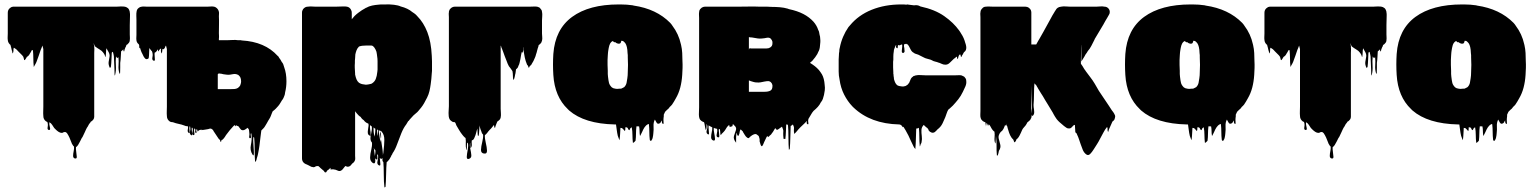

<svg xmlns="http://www.w3.org/2000/svg" viewBox="-20 -550 6916 864"><path d="M564 -395Q564 -389 564.5 -382.5Q565 -376 564 -370Q564 -365 563 -363Q562 -362 562 -361Q562 -360 561 -359Q563 -361 559.5 -357Q556 -353 557 -354Q556 -353 555 -352Q554 -351 553 -350Q553 -350 552.5 -349.5Q552 -349 551 -349Q551 -349 550.5 -348.5Q550 -348 549 -348Q548 -346 547.5 -343Q547 -340 545 -338Q543 -332 541 -328Q540 -326 539.5 -321.5Q539 -317 537 -319Q535 -321 535 -328Q534 -327 533 -326Q532 -325 531 -324Q529 -322 529 -322Q528 -321 527 -320.5Q526 -320 525 -319Q524 -306 523.5 -293Q523 -280 521 -267Q521 -260 521 -246Q521 -232 520.5 -223Q520 -214 517 -221Q512 -238 513.5 -256.5Q515 -275 513 -292Q513 -294 512 -292Q511 -290 510 -290Q509 -289 508 -289.5Q507 -290 506 -290Q505 -291 503.5 -294Q502 -297 502 -295Q500 -275 501.5 -254Q503 -233 498 -213Q496 -206 495.5 -215.5Q495 -225 495 -239.5Q495 -254 494 -262Q493 -278 493 -284Q493 -290 492.5 -296Q492 -302 488 -317Q488 -317 487.5 -316.5Q487 -316 486 -316L483 -313Q482 -297 481.5 -281Q481 -265 479 -249Q479 -248 477 -246Q475 -244 474 -245Q467 -260 469 -272Q471 -284 473 -295.5Q475 -307 465 -322L459 -333Q457 -323 457 -313.5Q457 -304 455 -294Q454 -292 453 -296.5Q452 -301 451 -303Q450 -306 447.5 -309Q445 -312 443 -315Q439 -321 428 -327.5Q417 -334 408 -341Q400 -357 400 -357Q400 -357 402.5 -349.5Q405 -342 404 -337Q405 -331 404.5 -325Q404 -319 404 -312V-31Q404 -28 404 -24.5Q404 -21 403 -18L400 -12L397 -9Q396 -8 395.5 -7Q395 -6 393 -5Q393 -5 392.5 -4.5Q392 -4 391 -4Q391 -4 390.5 -3.5Q390 -3 389 -3Q388 0 382 7L381 8Q380 9 377.5 14.5Q375 20 371 25Q369 29 366.5 34Q364 39 362 44L353 63Q352 65 351 67Q350 69 348 71Q341 86 331 103Q325 111 322 112Q321 120 323 133Q325 146 325.5 155.5Q326 165 317 163Q309 161 309 151.5Q309 142 311.5 130.5Q314 119 313 110Q312 109 312 108Q311 108 310.5 107.5Q310 107 310 107L305 99Q305 99 305 98.5Q305 98 304 98Q304 97 303.5 96.5Q303 96 303 95Q301 91 301 90Q297 79 292.5 69Q288 59 282 50Q281 49 280 48Q279 47 278 46Q275 44 272 44Q269 44 266 45Q263 48 258 48Q251 48 244 43.5Q237 39 232 34L224 26Q219 19 214.5 11.5Q210 4 202 0Q201 9 204.5 22.5Q208 36 200 35Q192 34 194.5 21.5Q197 9 193 -1L187 -4Q175 -13 175 -28Q174 -39 174.5 -50Q175 -61 175 -70V-329L171 -345Q171 -344 167 -334.5Q163 -325 163 -325Q159 -312 154 -298.5Q149 -285 144 -271Q140 -262 136 -256Q135 -254 133.5 -251Q132 -248 132 -249Q130 -268 130 -287Q130 -306 128 -325Q128 -324 123 -324Q121 -320 119 -316Q117 -312 114 -308Q110 -299 101 -294Q101 -293 96.5 -286.5Q92 -280 92 -280Q88 -278 88 -284Q85 -291 85.5 -291.5Q86 -292 86 -293Q86 -294 80 -301L62 -319Q59 -322 56 -325.5Q53 -329 46 -333Q44 -335 42 -335Q40 -330 40.5 -322.5Q41 -315 37 -310Q36 -308 35.5 -314Q35 -320 33 -324L30 -337Q29 -339 28.5 -342Q28 -345 27 -348Q19 -354 16 -364Q15 -366 15 -370Q14 -378 14.5 -385Q15 -392 15 -399V-493Q15 -508 28 -516Q28 -516 28.5 -516.5Q29 -517 30 -517Q32 -519 34.5 -519Q37 -519 39 -520H505Q510 -520 515 -520.5Q520 -521 525 -521Q531 -521 537 -520.5Q543 -520 548 -518Q552 -516 553 -515Q559 -512 562 -503Q564 -499 564 -495Q565 -491 565 -487Q565 -483 565 -479Q564 -458 564 -437Q564 -416 564 -395Z M1256 -110Q1253 -103 1249 -99L1243 -89Q1238 -80 1232 -73Q1226 -66 1221 -61Q1218 -58 1214.5 -55Q1211 -52 1207 -49Q1205 -45 1203 -39.5Q1201 -34 1199 -29Q1198 -25 1196 -22Q1194 -19 1192 -15Q1189 -11 1186.5 -6Q1184 -1 1181 4Q1177 10 1173.5 16.5Q1170 23 1165 28L1159 34Q1156 37 1156 37Q1155 44 1154 52Q1153 60 1152 68Q1150 87 1147.5 105.5Q1145 124 1141 143Q1140 147 1139 151.5Q1138 156 1136 161Q1135 164 1134.5 167.5Q1134 171 1132 174Q1131 175 1129.5 177.5Q1128 180 1128 179Q1126 156 1126 124.5Q1126 93 1124 71Q1124 69 1122 67.5Q1120 66 1120 68Q1119 77 1120 93Q1121 109 1122 124Q1123 139 1122 146Q1121 153 1116 145Q1104 126 1109 102.5Q1114 79 1112 57Q1112 55 1111 51.5Q1110 48 1109 50Q1107 55 1109 63.5Q1111 72 1105 72Q1100 71 1101.5 63Q1103 55 1102 49Q1101 44 1101 39.5Q1101 35 1099 31Q1098 29 1096 27.5Q1094 26 1092 25Q1091 26 1091 27Q1091 28 1089 29Q1086 31 1082 33.5Q1078 36 1073 36Q1066 36 1062.5 31Q1059 26 1057 24Q1056 22 1055 20.5Q1054 19 1052 18Q1051 17 1049.5 17Q1048 17 1046 16Q1043 13 1042 14Q1040 18 1039 19Q1039 16 1036 13Q1035 14 1034.5 14Q1034 14 1033 15Q1031 17 1028 20Q1025 23 1023 26Q1023 26 1021 28Q1017 32 1014 36Q1011 40 1007 45L997 58Q996 60 992 66Q988 72 983 77Q982 78 980.5 79Q979 80 977 80Q976 82 975.5 85.5Q975 89 973 88Q971 88 971 84.5Q971 81 969 79Q965 77 961 70L941 40Q940 38 939 36Q938 34 936 33Q932 29 929 29Q927 28 923.5 29Q920 30 917 31Q911 32 905 33Q899 34 892 35Q882 36 885 35.5Q888 35 891 34.5Q894 34 883 34Q879 34 873 38Q872 39 871.5 40.5Q871 42 869 41Q868 39 867.5 34.5Q867 30 865 32Q862 35 864 42Q866 49 861 48Q857 46 858.5 40Q860 34 858 30Q857 29 855.5 28.5Q854 28 854 29Q852 36 854.5 47.5Q857 59 850 58Q843 55 846 44.5Q849 34 847 27Q847 26 845.5 25Q844 24 843 25Q842 30 843.5 39.5Q845 49 845 55Q845 61 840 58Q832 53 835 42Q838 31 836 22Q836 20 834.5 19Q833 18 833 19Q831 26 833 39Q835 52 829 48Q823 43 825 34Q827 25 826 18Q825 19 824 18.5Q823 18 822 18Q816 18 810 15Q797 10 784 7.5Q771 5 758 0L749 -1L743 -4Q731 -13 731 -28Q730 -39 730.5 -50Q731 -61 731 -70V-329L727 -345Q724 -342 723 -338Q722 -334 719 -331Q717 -329 715 -328Q714 -328 713 -329Q712 -330 711 -329Q710 -325 709.5 -316Q709 -307 707 -311Q704 -316 704 -321.5Q704 -327 705 -332Q701 -330 700 -328Q697 -327 696 -324Q695 -323 694 -320.5Q693 -318 692 -319Q690 -325 690 -328L685 -320Q681 -314 676 -313Q675 -307 676 -297.5Q677 -288 677 -281.5Q677 -275 671 -277Q663 -280 666 -293Q669 -306 664 -319L661 -322Q657 -328 654 -331Q654 -332 652 -334Q651 -323 651 -311Q651 -299 649 -288Q648 -287 647 -286.5Q646 -286 645 -285Q637 -282 633 -287Q629 -291 626 -296.5Q623 -302 621 -307Q617 -314 614.5 -321Q612 -328 610 -335Q609 -332 608 -333Q606 -336 606.5 -341Q607 -346 605 -350L599 -356Q597 -358 597 -360Q595 -362 595 -364Q595 -365 594.5 -366Q594 -367 594 -368V-369Q593 -375 593.5 -381Q594 -387 594 -393V-461Q594 -466 593.5 -478.5Q593 -491 595 -500Q596 -502 596 -503.5Q596 -505 597 -506Q599 -510 601.5 -512Q604 -514 605 -515Q607 -517 609 -517Q611 -519 613.5 -519Q616 -519 618 -520Q623 -521 629.5 -520.5Q636 -520 641 -520H914Q919 -520 924 -520.5Q929 -521 934 -521Q939 -521 947 -519Q948 -519 948 -518.5Q948 -518 949 -518Q962 -511 965 -497Q966 -493 965.5 -487.5Q965 -482 965 -477Q966 -458 965.5 -439Q965 -420 965 -401Q965 -395 965.5 -389Q966 -383 965 -377V-369H1001Q1013 -369 1026 -370Q1039 -371 1052 -369H1064Q1066 -369 1068 -368Q1172 -362 1229 -299Q1231 -298 1233 -295.5Q1235 -293 1236 -290Q1239 -286 1242.5 -281Q1246 -276 1248 -271Q1252 -267 1254.5 -261Q1257 -255 1259 -247Q1269 -220 1269 -184Q1269 -158 1263 -134Q1262 -124 1260 -120Q1258 -116 1256 -110ZM968 -219Q967 -219 966.5 -219.5Q966 -220 965 -220L960 -216V-149H1020Q1028 -149 1035.5 -149.5Q1043 -150 1050 -154Q1055 -158 1056 -159Q1062 -165 1063 -172Q1065 -178 1065 -184Q1065 -195 1061 -203Q1058 -208 1052 -213L1044 -216Q1037 -218 1029.5 -216.5Q1022 -215 1015 -214Q1007 -213 1000 -214Q993 -215 985 -216Q981 -217 977 -218Q973 -219 968 -219Z M1924 -244Q1924 -237 1924 -231Q1924 -225 1923 -220Q1922 -207 1921 -194.5Q1920 -182 1918 -170Q1916 -155 1912.5 -140Q1909 -125 1902 -111L1894 -96Q1884 -75 1867 -56Q1866 -54 1862 -50Q1858 -45 1852 -40.5Q1846 -36 1841 -31Q1835 -24 1829.5 -18.5Q1824 -13 1819 -6Q1819 -6 1818.5 -5.5Q1818 -5 1817 -5L1808 10Q1796 25 1786 49.5Q1776 74 1767 99Q1758 124 1747 139Q1746 140 1745.5 142.5Q1745 145 1743 147Q1743 147 1743 147.5Q1743 148 1742 148Q1742 149 1740 153Q1737 158 1734.5 163Q1732 168 1727 173Q1726 176 1723 177L1720 180Q1718 202 1717.5 234.5Q1717 267 1715 290Q1715 291 1712.5 292.5Q1710 294 1710 293Q1707 270 1707 235.5Q1707 201 1705 179Q1702 177 1702 175Q1701 174 1701 170.5Q1701 167 1701 166Q1701 163 1702 161Q1701 163 1696 165Q1695 165 1694.5 164.5Q1694 164 1693 164Q1691 163 1689 161Q1690 174 1691.5 186Q1693 198 1685 194Q1675 189 1679 174Q1683 159 1681 147Q1680 147 1678.5 146Q1677 145 1678 145Q1678 144 1677.5 143.5Q1677 143 1677 143Q1678 153 1678.5 161.5Q1679 170 1673 167Q1670 165 1668 162Q1670 175 1667.5 181.5Q1665 188 1657 183Q1645 174 1645.5 158.5Q1646 143 1650.5 125Q1655 107 1654 92Q1652 90 1650 86Q1649 85 1649 84Q1647 78 1647 72Q1647 61 1650 52Q1652 43 1653 34.5Q1654 26 1653 19Q1651 17 1649 16Q1648 16 1647 14Q1646 12 1647 14H1645V25Q1645 27 1645.5 30Q1646 33 1646 36Q1647 40 1647.5 44.5Q1648 49 1648 57Q1647 63 1644.5 61Q1642 59 1639 57Q1638 57 1638 56.5Q1638 56 1638 56Q1634 50 1635 41.5Q1636 33 1637 26Q1638 21 1638.5 16.5Q1639 12 1638 8Q1638 7 1637.5 7Q1637 7 1637 6L1630 3L1629 2Q1628 2 1628 1.5Q1628 1 1627 1Q1621 -3 1617 -9Q1614 -11 1611 -13.5Q1608 -16 1606 -19Q1604 -23 1602 -24.5Q1600 -26 1598 -27Q1596 -29 1593 -31.5Q1590 -34 1588 -37Q1586 -39 1584 -41.5Q1582 -44 1580 -47Q1578 -49 1577 -50Q1575 -53 1577 -50.5Q1579 -48 1578 -42V151Q1578 156 1578.5 161.5Q1579 167 1577 172Q1577 172 1575 176Q1574 177 1574 177.5Q1574 178 1573 179Q1571 182 1565 186Q1562 190 1558 194.5Q1554 199 1548 200Q1544 201 1540.5 199.5Q1537 198 1534 197Q1530 201 1527 205.5Q1524 210 1520 214Q1510 223 1500.5 218Q1491 213 1480 212H1472Q1471 212 1470 213Q1469 214 1468 213Q1467 210 1467 205L1459 213Q1458 214 1456 215Q1454 216 1452 218Q1451 219 1449.5 222.5Q1448 226 1445 226Q1441 226 1439.5 222.5Q1438 219 1436 218Q1436 218 1436 217.5Q1436 217 1435 217Q1433 216 1429 212L1422 206L1419 203Q1419 203 1419 202.5Q1419 202 1418 202Q1414 198 1412 197L1402 198Q1401 199 1397 201Q1391 204 1385 201Q1384 202 1383 201Q1382 200 1380 200Q1380 200 1368.5 194Q1357 188 1357 189Q1353 187 1350 185Q1339 177 1339 163V-493Q1339 -499 1340.5 -502Q1342 -505 1344 -509Q1353 -520 1365 -520Q1368 -520 1371 -520.5Q1374 -521 1377 -521Q1383 -521 1388.5 -520.5Q1394 -520 1399 -520H1492Q1500 -520 1508.5 -520.5Q1517 -521 1525 -521Q1529 -521 1533 -521Q1537 -521 1541 -520Q1542 -520 1543 -519.5Q1544 -519 1545 -519Q1554 -516 1559 -507Q1561 -503 1562 -500Q1563 -497 1563 -486V-463Q1565 -465 1565 -466Q1566 -466 1566 -466.5Q1566 -467 1566 -467L1567 -468Q1571 -472 1572 -474Q1571 -473 1576 -478.5Q1581 -484 1583 -485Q1586 -487 1588.5 -489.5Q1591 -492 1593 -493Q1601 -499 1608.5 -504Q1616 -509 1624 -513Q1626 -515 1628 -515Q1640 -522 1654.5 -525Q1669 -528 1683 -529Q1690 -529 1694 -530H1710Q1733 -531 1753 -528.5Q1773 -526 1783 -521Q1799 -517 1812.5 -510.5Q1826 -504 1835 -496L1844 -490Q1848 -487 1851.5 -484Q1855 -481 1858 -477Q1886 -449 1903 -405.5Q1920 -362 1923 -299Q1924 -285 1924 -274Q1924 -263 1924 -249ZM1579 -210Q1581 -201 1584.5 -192.5Q1588 -184 1595 -178Q1605 -171 1619 -170Q1621 -169 1624 -169Q1627 -169 1629 -169L1637 -170Q1641 -171 1644.5 -171.5Q1648 -172 1651 -173L1656 -176Q1667 -184 1671 -195Q1676 -207 1678 -227Q1679 -232 1679 -237Q1679 -242 1679 -246V-275Q1679 -280 1678.5 -286Q1678 -292 1677 -298Q1677 -303 1676 -306Q1675 -318 1670 -327Q1665 -337 1659 -342Q1655 -345 1651.5 -345Q1648 -345 1643 -345Q1635 -345 1626 -345Q1617 -345 1609 -344Q1606 -343 1602 -342.5Q1598 -342 1595 -340Q1588 -333 1584.5 -324Q1581 -315 1579 -305Q1579 -301 1578.5 -296.5Q1578 -292 1578 -288Q1577 -283 1577 -277.5Q1577 -272 1577 -267Q1576 -256 1576.5 -245Q1577 -234 1578 -219V-214Q1579 -213 1579 -210ZM1665 65Q1666 63 1666 60.5Q1666 58 1667 56Q1668 50 1668.5 44.5Q1669 39 1669 33Q1669 29 1669 29Q1669 29 1666 28Q1666 28 1665 27Q1664 26 1662 24H1661V33Q1661 38 1661.5 43.5Q1662 49 1663 54Q1664 56 1664 59Q1664 62 1665 65ZM1677 33V42L1679 62Q1680 57 1680.5 53.5Q1681 50 1681 43V35Q1679 33 1677 33ZM1691 42Q1695 50 1695 62Q1695 65 1695 68Q1695 71 1694 74V75Q1696 91 1699 108Q1702 125 1703 142V148Q1704 145 1704 142.5Q1704 140 1705 138Q1705 136 1705.5 132Q1706 128 1706 128Q1709 105 1709.5 80.5Q1710 56 1697 42Q1694 38 1692 38Q1691 39 1691 41H1690Q1690 41 1690 40.5Q1690 40 1689 39Q1686 35 1685 35Q1684 36 1684.5 40.5Q1685 45 1685 46Q1686 54 1687.5 62Q1689 70 1690 78L1692 89Q1693 86 1693 83Q1693 80 1694 77V76Q1691 59 1690.5 52.5Q1690 46 1691 42ZM1667 152Q1668 145 1669 138Q1670 131 1669 125Q1668 125 1666.5 124Q1665 123 1666 123Q1665 122 1665 121.5Q1665 121 1664 120Q1663 119 1663 117.5Q1663 116 1662 115Q1663 124 1664.5 133.5Q1666 143 1667 152Z M2419 -458V-399Q2419 -392 2420 -383.5Q2421 -375 2419 -367Q2418 -364 2416.5 -360Q2415 -356 2412 -354Q2411 -353 2410.5 -352Q2410 -351 2408 -350Q2406 -349 2404 -347Q2403 -343 2402.5 -340Q2402 -337 2400 -333L2397 -322Q2396 -318 2395 -314Q2394 -310 2392 -305Q2391 -301 2390 -297.5Q2389 -294 2387 -290Q2384 -282 2380.5 -275.5Q2377 -269 2372 -261V-260Q2371 -259 2371 -259L2363 -251Q2361 -245 2360 -245Q2358 -246 2357.5 -249Q2357 -252 2356 -254Q2355 -255 2354.5 -256Q2354 -257 2353 -258Q2353 -257 2353.5 -255.5Q2354 -254 2351 -261Q2345 -275 2341.5 -291.5Q2338 -308 2336 -322Q2335 -326 2336 -330.5Q2337 -335 2336 -339Q2335 -333 2334.5 -326.5Q2334 -320 2332 -314Q2332 -313 2330.5 -313.5Q2329 -314 2328 -316Q2327 -312 2326.5 -310Q2326 -308 2325 -303Q2324 -294 2322 -285Q2320 -276 2318 -267Q2317 -263 2316 -260Q2315 -257 2313 -254Q2312 -252 2311.5 -249.5Q2311 -247 2309 -245Q2308 -243 2306 -241.5Q2304 -240 2302 -238Q2301 -233 2300.5 -226.5Q2300 -220 2298 -214Q2297 -210 2296.5 -205.5Q2296 -201 2294 -196Q2293 -195 2291.5 -192Q2290 -189 2290 -190Q2288 -200 2288 -210Q2288 -220 2286 -230L2282 -236Q2279 -241 2276 -244.5Q2273 -248 2270 -252Q2264 -263 2260 -275Q2256 -287 2251 -298Q2248 -307 2244.5 -316Q2241 -325 2238 -333Q2236 -335 2236 -339Q2234 -342 2233.5 -344.5Q2233 -347 2233 -341V-60Q2233 -52 2234 -41.5Q2235 -31 2233 -21Q2233 -20 2232.5 -19.5Q2232 -19 2232 -18Q2231 -14 2228 -11Q2226 -9 2223.5 -7Q2221 -5 2218 -3Q2216 1 2214 6.5Q2212 12 2210 17Q2209 19 2208.5 22.5Q2208 26 2206 25Q2204 23 2204 19.5Q2204 16 2203 12Q2201 14 2199 17Q2197 20 2195 22L2190 28Q2187 31 2183 35Q2179 39 2176 43Q2174 47 2166 55Q2164 56 2162 58Q2161 72 2166 92.5Q2171 113 2171.5 128Q2172 143 2158 141Q2144 139 2144.5 124Q2145 109 2150 89.5Q2155 70 2154 56Q2153 54 2150.5 51.5Q2148 49 2149 50Q2147 45 2145.5 40Q2144 35 2142 31L2139 20Q2139 17 2138 14Q2137 25 2136.5 37.5Q2136 50 2134 61Q2134 62 2132.5 61Q2131 60 2130 59Q2129 51 2129 43Q2129 35 2128 28L2122 50Q2121 54 2119.5 58.5Q2118 63 2116 67Q2115 71 2111 77Q2109 80 2103 82Q2102 90 2103 99Q2104 108 2099 115Q2097 118 2096.5 111Q2096 104 2096 97Q2096 90 2095 94Q2093 105 2096.5 120.5Q2100 136 2101 148.5Q2102 161 2090 165Q2080 168 2080.5 155.5Q2081 143 2084.5 125.5Q2088 108 2086 97Q2086 95 2084.5 93Q2083 91 2082 93Q2081 98 2081 107Q2081 116 2081 122Q2081 128 2079 123Q2075 111 2076 97.5Q2077 84 2075 71L2074 70Q2074 70 2073.5 70Q2073 70 2072 69Q2069 66 2066 63Q2063 60 2061 57Q2053 47 2046.5 36Q2040 25 2034 15Q2033 14 2033 12.5Q2033 11 2032 10Q2031 7 2030 4.5Q2029 2 2027 0L2018 -1L2013 -4Q2007 -8 2005 -11Q2003 -13 2001 -19Q2000 -22 1999.5 -25Q1999 -28 1999 -31Q1998 -42 1999 -52.5Q2000 -63 2000 -72V-473Q2000 -478 1999.5 -483.5Q1999 -489 2000 -494Q2000 -499 2001 -501Q2003 -507 2005 -509Q2007 -511 2008 -512Q2009 -513 2010 -514Q2018 -520 2027 -520H2364Q2372 -520 2380.5 -520.5Q2389 -521 2397 -520Q2400 -519 2403 -518Q2406 -517 2409 -515Q2412 -512 2416 -506Q2418 -504 2418 -501.5Q2418 -499 2419 -497Q2421 -487 2420 -477Q2419 -467 2419 -458ZM2373 -262 2372 -260Q2372 -260 2372 -260Q2372 -261 2373 -262Z M3051 -276Q3052 -260 3051.5 -244Q3051 -228 3050 -213Q3048 -182 3041 -155.5Q3034 -129 3021 -107Q3017 -100 3013 -93Q3009 -86 3004 -79Q2999 -73 2993 -68Q2993 -67 2992.5 -66.5Q2992 -66 2992 -66Q2988 -60 2982 -56Q2981 -55 2980 -54Q2979 -53 2977 -51Q2976 -50 2975 -49Q2974 -48 2973 -47L2967 -34Q2967 -30 2967 -26.5Q2967 -23 2966 -19Q2965 -12 2966 -0.5Q2967 11 2962 7Q2959 4 2958.5 -0.5Q2958 -5 2958 -9Q2958 -7 2956 -5Q2955 -2 2952.5 1.5Q2950 5 2946 6Q2939 9 2934.5 1.5Q2930 -6 2928 -10Q2928 -10 2928 -10.5Q2928 -11 2927 -12Q2920 1 2921 17.5Q2922 34 2920 50Q2920 54 2919 59.5Q2918 65 2917 70Q2916 76 2912 81Q2912 84 2908 84Q2904 82 2904 79Q2902 62 2902 44Q2902 26 2900 9Q2900 9 2899.5 8.5Q2899 8 2898 8Q2895 9 2892 11Q2889 13 2887 15Q2880 22 2875 32Q2872 38 2869.5 44Q2867 50 2864 55Q2863 56 2861.5 59.5Q2860 63 2860 62Q2858 51 2858 40Q2858 29 2856 19Q2858 19 2850.5 18.5Q2843 18 2844 19Q2842 35 2842 51Q2842 67 2840 83Q2840 84 2836.5 87Q2833 90 2832 91Q2831 92 2829.5 92.5Q2828 93 2828 92Q2826 75 2826 57.5Q2826 40 2823 23Q2820 24 2818 26Q2816 28 2816 28Q2815 29 2814.5 31.5Q2814 34 2812 36Q2811 36 2807 32Q2806 30 2805.5 28Q2805 26 2803 25Q2803 24 2802.5 24Q2802 24 2802 24Q2801 23 2801 23.5Q2801 24 2800 23H2794Q2794 27 2794 31Q2794 35 2792 40Q2792 40 2784 31Q2779 26 2779 26.5Q2779 27 2776 26Q2772 26 2772 25Q2771 39 2770.5 52.5Q2770 66 2768 80Q2768 82 2766.5 78Q2765 74 2764 72Q2763 69 2762 66.5Q2761 64 2760 61Q2757 48 2755.5 35.5Q2754 23 2752 10H2746Q2610 7 2541 -53L2535 -59Q2476 -115 2470 -213Q2467 -260 2470 -307Q2478 -418 2554.5 -474Q2631 -530 2764 -530H2773Q2787 -530 2801 -529Q2815 -528 2828 -526Q2830 -526 2831 -525Q2934 -510 2996 -447Q2998 -445 3001.5 -440.5Q3005 -436 3006 -434Q3034 -397 3044 -351Q3044 -350 3044.5 -349Q3045 -348 3045 -347Q3049 -330 3050 -311.5Q3051 -293 3051 -276ZM2733 -157Q2736 -155 2740 -153Q2751 -150 2757 -150Q2763 -150 2769 -151H2775Q2779 -153 2782.5 -154.5Q2786 -156 2789 -158Q2797 -166 2799.5 -177Q2802 -188 2803 -198Q2804 -204 2804.5 -211Q2805 -218 2805 -225Q2806 -239 2806 -258Q2806 -277 2805 -292Q2805 -297 2805 -302Q2805 -307 2804 -311Q2804 -315 2803.5 -318.5Q2803 -322 2803 -326Q2800 -352 2789 -361Q2785 -365 2783.5 -365.5Q2782 -366 2780 -366Q2779 -366 2778 -366.5Q2777 -367 2776 -366Q2775 -365 2774.5 -361.5Q2774 -358 2772 -356Q2771 -354 2766.5 -353.5Q2762 -353 2760 -354Q2754 -355 2749 -360H2743Q2742 -361 2741 -362.5Q2740 -364 2738 -365Q2735 -365 2732 -362Q2725 -356 2722 -345.5Q2719 -335 2717 -321Q2716 -318 2716 -313Q2716 -310 2715.5 -306.5Q2715 -303 2715 -299Q2714 -291 2714 -280Q2714 -269 2714 -258Q2714 -251 2714.5 -244.5Q2715 -238 2715 -231Q2715 -224 2715 -217Q2715 -210 2716 -205Q2718 -187 2720.5 -177Q2723 -167 2733 -157Z M3688 -123Q3686 -114 3683 -105.5Q3680 -97 3675 -91Q3675 -91 3675 -90.5Q3675 -90 3674 -90Q3669 -79 3660.5 -69.5Q3652 -60 3641 -51Q3634 -43 3629 -33.5Q3624 -24 3618 -15Q3618 -12 3617 -10Q3616 -6 3617.5 2.5Q3619 11 3614 9Q3610 7 3610 2.5Q3610 -2 3611 -6Q3602 4 3592 13Q3582 22 3573 32Q3570 35 3567.5 38.5Q3565 42 3562 45Q3561 46 3560 47Q3559 48 3558 49Q3557 50 3555.5 51.5Q3554 53 3554 52Q3552 40 3552.5 35Q3553 30 3553 25Q3553 20 3548 10Q3545 13 3542 15H3541Q3539 17 3538 17Q3537 39 3536.5 67.5Q3536 96 3534 119Q3534 120 3532 122.5Q3530 125 3530 124Q3528 101 3528 68.5Q3528 36 3526 14Q3525 13 3524.5 12Q3524 11 3523 10H3522Q3518 10 3518 11Q3517 27 3516.5 43Q3516 59 3514 76Q3514 75 3510 75Q3506 75 3506 75Q3504 55 3504.5 49Q3505 43 3505 38.5Q3505 34 3499 20Q3495 22 3491 25.5Q3487 29 3482 32Q3480 33 3478 34Q3476 35 3474 33Q3466 25 3470.5 24Q3475 23 3478.5 25Q3482 27 3470 27H3468Q3468 28 3467.5 28.5Q3467 29 3467 29L3458 44Q3457 46 3454 49Q3452 53 3450 55Q3449 56 3446.5 58Q3444 60 3442 62Q3440 66 3438 66Q3437 66 3436 65Q3435 64 3433 63Q3431 64 3430 66Q3429 68 3428 70Q3426 74 3423 80.5Q3420 87 3418 91Q3418 92 3415 98.5Q3412 105 3410 107Q3408 109 3406 107Q3404 105 3402 99Q3398 87 3398 85Q3398 83 3398.5 80Q3399 77 3395 64Q3394 61 3389 58Q3383 52 3376.5 53.5Q3370 55 3364 59Q3362 60 3360 62Q3358 64 3356 65Q3353 68 3350.5 70.5Q3348 73 3343 70Q3336 65 3332 58Q3328 51 3324 45Q3324 44 3323.5 43.5Q3323 43 3323 42Q3322 41 3321 40Q3320 39 3319 38L3313 32Q3309 37 3308.5 44Q3308 51 3305 57Q3305 61 3302 61Q3298 61 3296.5 53.5Q3295 46 3294 48Q3293 55 3292.5 67.5Q3292 80 3292.5 88Q3293 96 3291 90Q3279 75 3283 61.5Q3287 48 3291.5 36Q3296 24 3284 14L3278 8Q3277 10 3277 12.5Q3277 15 3276 17Q3275 19 3272.5 19Q3270 19 3268 20Q3264 22 3264 22Q3263 20 3262.5 17Q3262 14 3261 12L3252 21Q3248 27 3244.5 33Q3241 39 3236 44L3227 53Q3224 59 3223 58Q3221 51 3221 44.5Q3221 38 3219 32Q3219 31 3217 30.5Q3215 30 3215 31Q3214 37 3215.5 46Q3217 55 3217 62Q3217 69 3211 68Q3202 66 3205.5 53Q3209 40 3207 30Q3207 29 3206 29.5Q3205 30 3204 29Q3201 29 3200 28Q3197 28 3196 27Q3195 27 3194 26Q3193 25 3192 26Q3191 35 3194 49.5Q3197 64 3197.5 74.5Q3198 85 3189 82Q3180 78 3180 67.5Q3180 57 3183 44.5Q3186 32 3185 22Q3185 22 3182 22Q3182 21 3181.5 21Q3181 21 3181 21Q3180 20 3179 20Q3178 20 3177 19Q3176 18 3175 18Q3174 18 3173 17Q3169 13 3169 15Q3168 21 3169 32Q3170 43 3170.5 50Q3171 57 3165 54Q3156 48 3161 34Q3166 20 3161 10Q3159 5 3159.5 17Q3160 29 3157 34Q3156 37 3155 31.5Q3154 26 3153 23Q3153 22 3151 11Q3149 0 3148 0L3141 -3Q3135 -6 3131 -11Q3129 -13 3127 -19Q3126 -23 3125.5 -27Q3125 -31 3125 -35Q3125 -43 3125.5 -51.5Q3126 -60 3126 -67V-469Q3126 -475 3125.5 -481.5Q3125 -488 3126 -495L3127 -502Q3128 -503 3128 -504Q3128 -505 3129 -506Q3131 -510 3133 -511Q3137 -516 3143 -518Q3145 -519 3147.5 -519.5Q3150 -520 3154 -520H3269Q3281 -520 3303 -520Q3325 -520 3350.5 -520.5Q3376 -521 3397 -520H3410Q3421 -520 3431.5 -520Q3442 -520 3452 -519Q3470 -519 3489 -517.5Q3508 -516 3525 -511L3530 -509Q3568 -501 3595 -487Q3622 -473 3641 -452Q3648 -444 3653.5 -434.5Q3659 -425 3662 -415Q3665 -411 3666 -405Q3667 -399 3668 -394Q3671 -385 3671 -376Q3672 -368 3671.5 -360.5Q3671 -353 3670 -345Q3669 -327 3662 -316Q3660 -313 3658 -307Q3650 -293 3635 -276L3634 -275Q3631 -272 3629 -271Q3628 -270 3627 -269Q3626 -268 3625 -267L3633 -262Q3635 -261 3637.5 -259Q3640 -257 3647 -252Q3656 -245 3665 -235Q3673 -225 3679 -215Q3689 -197 3691 -168Q3693 -155 3691.5 -143.5Q3690 -132 3688 -123ZM3350 -341V-326Q3349 -313 3348.5 -313Q3348 -313 3348.5 -318.5Q3349 -324 3351 -329.5Q3353 -335 3358 -332H3420Q3425 -332 3429.5 -332Q3434 -332 3438 -333Q3439 -334 3441 -334Q3449 -337 3453 -343L3455 -348Q3456 -350 3456 -357V-362Q3454 -368 3453 -370Q3452 -372 3448 -376Q3447 -378 3445 -378.5Q3443 -379 3441 -380Q3436 -381 3430.5 -380Q3425 -379 3420 -378Q3413 -377 3405.5 -376.5Q3398 -376 3390 -377Q3384 -378 3378 -379Q3372 -380 3366 -381Q3368 -381 3362 -381.5Q3356 -382 3354 -382Q3354 -382 3353.5 -382.5Q3353 -383 3350 -383ZM3350 -137H3420Q3437 -137 3446.5 -142Q3456 -147 3456 -162V-167Q3454 -173 3453 -175Q3452 -177 3448 -181Q3442 -185 3438 -185Q3434 -185 3429.5 -184.5Q3425 -184 3420 -183Q3411 -181 3402.5 -179.5Q3394 -178 3385 -179Q3378 -179 3371.5 -181Q3365 -183 3358 -185Q3357 -186 3356 -186Q3355 -186 3353 -187Q3352 -188 3351 -188Q3350 -188 3350 -188Z M4322 -201Q4328 -195 4328 -187Q4330 -174 4324 -160.5Q4318 -147 4313 -137Q4304 -118 4292.5 -103.5Q4281 -89 4268 -75Q4265 -72 4260.5 -68Q4256 -64 4254 -62Q4252 -61 4249 -58Q4249 -58 4247 -56Q4243 -49 4240 -40Q4237 -31 4234 -23Q4230 -15 4226 -5Q4222 5 4217 13L4211 21L4210 22Q4207 25 4204.5 27.5Q4202 30 4199 32Q4196 35 4193.5 38Q4191 41 4187 44Q4180 49 4172 46.5Q4164 44 4159 37Q4158 35 4157.5 32.5Q4157 30 4155 29Q4153 27 4153 26Q4149 24 4144 19Q4141 17 4139 14Q4137 12 4137 12Q4127 22 4126.5 35Q4126 48 4128 62Q4130 76 4127 90Q4127 93 4123 99Q4122 101 4121 105.5Q4120 110 4119 108Q4117 87 4117 66.5Q4117 46 4115 25Q4115 25 4111 27Q4110 27 4109.5 27.5Q4109 28 4107 28Q4104 28 4103 29Q4102 51 4101.5 74.5Q4101 98 4099 121Q4099 122 4098 119.5Q4097 117 4095 116L4091 109Q4088 103 4085 96.5Q4082 90 4079 84Q4069 60 4055 36Q4050 27 4045 20Q4045 22 4043 22Q4042 23 4039 17Q4033 10 4026 10Q3897 7 3820 -67L3816 -71Q3794 -94 3778.5 -124.5Q3763 -155 3758 -192Q3754 -210 3754 -228Q3754 -246 3754 -265V-266Q3754 -274 3754 -282.5Q3754 -291 3755 -300Q3755 -305 3755.5 -310Q3756 -315 3757 -320Q3757 -322 3757 -325Q3757 -328 3758 -331Q3758 -332 3758.5 -333Q3759 -334 3759 -335Q3764 -361 3774 -384.5Q3784 -408 3798 -428Q3800 -431 3805 -436Q3843 -482 3902.5 -506Q3962 -530 4035 -530Q4041 -530 4047 -530Q4053 -530 4058 -529Q4064 -531 4069 -529L4093 -526Q4107 -528 4116 -524L4122 -521Q4187 -507 4229 -477.5Q4271 -448 4296 -413Q4298 -410 4300.5 -406.5Q4303 -403 4305 -399Q4318 -380 4324 -356Q4325 -355 4325 -353.5Q4325 -352 4326 -350Q4330 -336 4327 -327Q4327 -326 4326.5 -325.5Q4326 -325 4326 -325Q4325 -321 4323 -319.5Q4321 -318 4319 -316Q4318 -315 4317 -313.5Q4316 -312 4315 -310Q4315 -310 4313 -306Q4311 -302 4309 -300Q4308 -299 4307.5 -296Q4307 -293 4305 -294Q4303 -296 4303 -299.5Q4303 -303 4301 -305Q4300 -306 4297 -303Q4295 -301 4293 -295Q4292 -292 4291.5 -288.5Q4291 -285 4289 -285Q4287 -285 4287 -289.5Q4287 -294 4285 -295Q4285 -296 4281 -292Q4277 -288 4273 -286Q4265 -279 4255 -268.5Q4245 -258 4233 -259Q4225 -259 4217 -263Q4209 -267 4201 -269Q4197 -271 4191.5 -272Q4186 -273 4181 -275Q4177 -277 4172 -279.5Q4167 -282 4162 -283Q4156 -285 4149.5 -286.5Q4143 -288 4138 -291Q4133 -293 4128 -296Q4123 -299 4118 -301Q4113 -304 4107.5 -305.5Q4102 -307 4097 -309Q4093 -311 4091 -313Q4083 -317 4078 -327Q4074 -334 4070.5 -341.5Q4067 -349 4060 -353L4054 -347Q4058 -351 4058 -353Q4057 -353 4053.5 -352Q4050 -351 4048 -350V-341Q4049 -337 4049.5 -333.5Q4050 -330 4050 -326Q4052 -318 4049 -315Q4048 -312 4045.5 -312Q4043 -312 4041 -312L4040 -313Q4038 -315 4038 -320Q4038 -325 4039 -330.5Q4040 -336 4040 -341V-346Q4040 -349 4039.5 -349.5Q4039 -350 4039 -350Q4038 -350 4037 -349.5Q4036 -349 4035 -349Q4031 -347 4031 -347Q4030 -346 4026 -346Q4025 -346 4023.5 -347Q4022 -348 4021 -346Q4020 -344 4020 -338Q4020 -332 4017 -333Q4012 -335 4012 -340Q4012 -345 4013 -348Q4011 -346 4011 -346Q4009 -342 4009 -342Q4008 -340 4007 -337Q4006 -334 4005 -332Q4002 -326 4002 -318Q4001 -313 4000.5 -307Q4000 -301 4000 -295V-290Q4000 -286 4000 -281.5Q4000 -277 3999 -272Q3999 -258 3999 -246.5Q3999 -235 4000 -224V-218Q4001 -216 4001 -211Q4001 -206 4002 -204Q4002 -201 4002.5 -198.5Q4003 -196 4003 -193Q4004 -192 4004 -190.5Q4004 -189 4005 -187Q4009 -174 4017 -167Q4019 -165 4026 -163Q4028 -162 4032 -162Q4036 -161 4039 -161Q4042 -161 4046 -161Q4048 -162 4050.5 -162Q4053 -162 4055 -163Q4058 -165 4061.5 -167Q4065 -169 4067 -172Q4068 -174 4069 -175Q4070 -176 4071 -177L4077 -191Q4080 -200 4088 -205Q4090 -208 4093.5 -208.5Q4097 -209 4096 -209Q4100 -211 4103 -211Q4111 -213 4123.5 -212Q4136 -211 4146 -211H4277Q4284 -211 4291.5 -211.5Q4299 -212 4306 -211Q4312 -209 4315 -207L4320 -204Q4322 -202 4322 -201Z M4997 -19Q4996 -12 4992 -8Q4988 -4 4986 -3Q4984 0 4982 6L4970 33Q4969 35 4968 40Q4967 45 4966 43Q4963 36 4964 32.5Q4965 29 4962 21Q4952 33 4945 47Q4938 61 4930 75Q4924 87 4917 98Q4910 109 4903 120Q4901 122 4899 126Q4895 133 4886 142.5Q4877 152 4867 144Q4857 136 4852 123Q4847 110 4843 99Q4839 88 4835.5 77Q4832 66 4827 56Q4826 54 4825.5 52Q4825 50 4823 49Q4822 48 4821 47Q4820 46 4819 45Q4818 37 4818 28.5Q4818 20 4817 12Q4813 12 4810 15Q4806 19 4802 23.5Q4798 28 4792 28Q4785 29 4779 25Q4773 21 4768 17Q4758 9 4747 -1Q4744 -4 4741 -7Q4738 -10 4735 -14Q4733 -17 4731 -20Q4729 -23 4727 -26Q4724 -31 4721.5 -35.5Q4719 -40 4717 -44L4694 -82Q4689 -90 4683.5 -99Q4678 -108 4673 -117L4664 -131Q4660 -137 4657 -142.5Q4654 -148 4650 -154Q4650 -155 4649.5 -155.5Q4649 -156 4649 -156Q4649 -157 4648.5 -157Q4648 -157 4648 -158Q4648 -157 4645 -163V-164Q4644 -164 4644 -164.5Q4644 -165 4644 -165L4635 -175Q4633 -153 4633 -127Q4633 -101 4631 -78Q4631 -73 4631.5 -68Q4632 -63 4633 -58Q4634 -52 4634 -45Q4634 -38 4631 -33Q4630 -32 4628.5 -30Q4627 -28 4625 -29H4624Q4622 -31 4622 -35Q4622 -31 4622 -26.5Q4622 -22 4620 -18Q4620 -17 4618 -15Q4618 -13 4616 -11Q4613 -7 4609.5 -4.5Q4606 -2 4603 1Q4603 2 4601 4Q4601 7 4598 10Q4596 14 4593 17Q4590 20 4587 24Q4583 28 4580 34Q4577 40 4574.5 46.5Q4572 53 4568 60Q4566 64 4563.5 67.5Q4561 71 4558 74Q4556 76 4554 77Q4553 79 4552.5 81.5Q4552 84 4550 86Q4545 94 4543 87Q4541 80 4539 77Q4534 73 4531 68Q4525 59 4521 47.5Q4517 36 4514 25Q4514 23 4513.5 22Q4513 21 4513 20L4510 13V6Q4509 8 4509 11.5Q4509 15 4507 16Q4505 17 4505 14.5Q4505 12 4503 12Q4500 21 4495.5 30Q4491 39 4483 44Q4471 59 4474 72.5Q4477 86 4481 100Q4485 114 4475 129Q4474 134 4473 139Q4472 144 4470 149Q4469 150 4467.5 150Q4466 150 4466 149Q4464 128 4464.5 106.5Q4465 85 4462 63Q4462 58 4461.5 68Q4461 78 4460.5 88Q4460 98 4458 94Q4454 82 4455.5 68.5Q4457 55 4455 42Q4454 42 4452.5 41Q4451 40 4452 40Q4449 38 4446.5 34.5Q4444 31 4442 28Q4439 23 4436.5 18Q4434 13 4429 9Q4429 14 4427 15Q4425 16 4424.5 12.5Q4424 9 4423 8L4420 3Q4420 4 4419.5 4.5Q4419 5 4419 6Q4416 21 4417 21.5Q4418 22 4414 0Q4413 0 4412.5 -0.5Q4412 -1 4410 -1Q4402 -4 4397 -11Q4395 -13 4393 -19Q4391 -26 4391.5 -35Q4392 -44 4392 -51V-473Q4392 -478 4391.5 -483.5Q4391 -489 4392 -494Q4392 -498 4394 -504Q4396 -508 4397.5 -509.5Q4399 -511 4400 -512Q4406 -520 4417 -520Q4425 -521 4433 -520.5Q4441 -520 4448 -520H4594Q4603 -520 4610 -515L4616 -509Q4617 -508 4619 -504Q4621 -498 4621 -494V-350H4643L4653 -368Q4655 -371 4656.5 -373.5Q4658 -376 4659 -378L4676 -408Q4684 -423 4692.5 -438Q4701 -453 4709 -468Q4711 -472 4715.5 -480Q4720 -488 4724 -494Q4726 -497 4727.5 -500Q4729 -503 4731 -505Q4733 -510 4739 -514.5Q4745 -519 4755 -520Q4765 -522 4775.5 -521Q4786 -520 4795 -520H4914Q4922 -520 4931.5 -521Q4941 -522 4950 -520Q4960 -520 4967 -513Q4974 -506 4974 -496Q4974 -492 4973 -489Q4972 -486 4970 -483L4962 -469Q4958 -463 4954.5 -456.5Q4951 -450 4947 -443Q4947 -442 4946.5 -442Q4946 -442 4946 -441L4909 -379Q4906 -375 4905 -371Q4898 -357 4891 -343.5Q4884 -330 4875 -320Q4873 -316 4870.5 -312.5Q4868 -309 4865 -305Q4860 -295 4854 -286L4846 -273Q4846 -317 4846 -333.5Q4846 -350 4845.5 -348Q4845 -346 4845 -333Q4845 -320 4844.5 -304Q4844 -288 4844 -275.5Q4844 -263 4844 -263L4851 -253L4860 -238Q4864 -234 4865 -231L4886 -203Q4897 -189 4906.5 -173Q4916 -157 4925 -141L4970 -74Q4973 -69 4976.5 -64Q4980 -59 4983 -54Q4985 -52 4989.5 -45.5Q4994 -39 4996 -34Q4997 -33 4997 -32Q4997 -31 4998 -29Q4999 -25 4997 -19ZM4621 -61Q4621 -56 4621.5 -50Q4622 -44 4622 -39Q4622 -42 4622.5 -45.5Q4623 -49 4623 -53Q4624 -58 4624 -62Q4624 -66 4624 -69L4621 -164Z M5625 -276Q5626 -260 5625.5 -244Q5625 -228 5624 -213Q5622 -182 5615 -155.5Q5608 -129 5595 -107Q5591 -100 5587 -93Q5583 -86 5578 -79Q5573 -73 5567 -68Q5567 -67 5566.5 -66.5Q5566 -66 5566 -66Q5562 -60 5556 -56Q5555 -55 5554 -54Q5553 -53 5551 -51Q5550 -50 5549 -49Q5548 -48 5547 -47L5541 -34Q5541 -30 5541 -26.5Q5541 -23 5540 -19Q5539 -12 5540 -0.5Q5541 11 5536 7Q5533 4 5532.5 -0.5Q5532 -5 5532 -9Q5532 -7 5530 -5Q5529 -2 5526.5 1.5Q5524 5 5520 6Q5513 9 5508.5 1.5Q5504 -6 5502 -10Q5502 -10 5502 -10.5Q5502 -11 5501 -12Q5494 1 5495 17.5Q5496 34 5494 50Q5494 54 5493 59.5Q5492 65 5491 70Q5490 76 5486 81Q5486 84 5482 84Q5478 82 5478 79Q5476 62 5476 44Q5476 26 5474 9Q5474 9 5473.5 8.5Q5473 8 5472 8Q5469 9 5466 11Q5463 13 5461 15Q5454 22 5449 32Q5446 38 5443.5 44Q5441 50 5438 55Q5437 56 5435.5 59.5Q5434 63 5434 62Q5432 51 5432 40Q5432 29 5430 19Q5432 19 5424.5 18.5Q5417 18 5418 19Q5416 35 5416 51Q5416 67 5414 83Q5414 84 5410.5 87Q5407 90 5406 91Q5405 92 5403.5 92.5Q5402 93 5402 92Q5400 75 5400 57.5Q5400 40 5397 23Q5394 24 5392 26Q5390 28 5390 28Q5389 29 5388.5 31.5Q5388 34 5386 36Q5385 36 5381 32Q5380 30 5379.5 28Q5379 26 5377 25Q5377 24 5376.5 24Q5376 24 5376 24Q5375 23 5375 23.5Q5375 24 5374 23H5368Q5368 27 5368 31Q5368 35 5366 40Q5366 40 5358 31Q5353 26 5353 26.5Q5353 27 5350 26Q5346 26 5346 25Q5345 39 5344.5 52.5Q5344 66 5342 80Q5342 82 5340.5 78Q5339 74 5338 72Q5337 69 5336 66.5Q5335 64 5334 61Q5331 48 5329.5 35.5Q5328 23 5326 10H5320Q5184 7 5115 -53L5109 -59Q5050 -115 5044 -213Q5041 -260 5044 -307Q5052 -418 5128.5 -474Q5205 -530 5338 -530H5347Q5361 -530 5375 -529Q5389 -528 5402 -526Q5404 -526 5405 -525Q5508 -510 5570 -447Q5572 -445 5575.5 -440.5Q5579 -436 5580 -434Q5608 -397 5618 -351Q5618 -350 5618.5 -349Q5619 -348 5619 -347Q5623 -330 5624 -311.5Q5625 -293 5625 -276ZM5307 -157Q5310 -155 5314 -153Q5325 -150 5331 -150Q5337 -150 5343 -151H5349Q5353 -153 5356.5 -154.5Q5360 -156 5363 -158Q5371 -166 5373.5 -177Q5376 -188 5377 -198Q5378 -204 5378.5 -211Q5379 -218 5379 -225Q5380 -239 5380 -258Q5380 -277 5379 -292Q5379 -297 5379 -302Q5379 -307 5378 -311Q5378 -315 5377.5 -318.5Q5377 -322 5377 -326Q5374 -352 5363 -361Q5359 -365 5357.5 -365.5Q5356 -366 5354 -366Q5353 -366 5352 -366.5Q5351 -367 5350 -366Q5349 -365 5348.5 -361.5Q5348 -358 5346 -356Q5345 -354 5340.5 -353.5Q5336 -353 5334 -354Q5328 -355 5323 -360H5317Q5316 -361 5315 -362.5Q5314 -364 5312 -365Q5309 -365 5306 -362Q5299 -356 5296 -345.5Q5293 -335 5291 -321Q5290 -318 5290 -313Q5290 -310 5289.5 -306.5Q5289 -303 5289 -299Q5288 -291 5288 -280Q5288 -269 5288 -258Q5288 -251 5288.5 -244.5Q5289 -238 5289 -231Q5289 -224 5289 -217Q5289 -210 5290 -205Q5292 -187 5294.5 -177Q5297 -167 5307 -157Z M6219 -395Q6219 -389 6219.5 -382.5Q6220 -376 6219 -370Q6219 -365 6218 -363Q6217 -362 6217 -361Q6217 -360 6216 -359Q6218 -361 6214.5 -357Q6211 -353 6212 -354Q6211 -353 6210 -352Q6209 -351 6208 -350Q6208 -350 6207.5 -349.5Q6207 -349 6206 -349Q6206 -349 6205.5 -348.5Q6205 -348 6204 -348Q6203 -346 6202.5 -343Q6202 -340 6200 -338Q6198 -332 6196 -328Q6195 -326 6194.5 -321.5Q6194 -317 6192 -319Q6190 -321 6190 -328Q6189 -327 6188 -326Q6187 -325 6186 -324Q6184 -322 6184 -322Q6183 -321 6182 -320.5Q6181 -320 6180 -319Q6179 -306 6178.5 -293Q6178 -280 6176 -267Q6176 -260 6176 -246Q6176 -232 6175.5 -223Q6175 -214 6172 -221Q6167 -238 6168.5 -256.5Q6170 -275 6168 -292Q6168 -294 6167 -292Q6166 -290 6165 -290Q6164 -289 6163 -289.5Q6162 -290 6161 -290Q6160 -291 6158.5 -294Q6157 -297 6157 -295Q6155 -275 6156.5 -254Q6158 -233 6153 -213Q6151 -206 6150.5 -215.5Q6150 -225 6150 -239.5Q6150 -254 6149 -262Q6148 -278 6148 -284Q6148 -290 6147.5 -296Q6147 -302 6143 -317Q6143 -317 6142.5 -316.5Q6142 -316 6141 -316L6138 -313Q6137 -297 6136.5 -281Q6136 -265 6134 -249Q6134 -248 6132 -246Q6130 -244 6129 -245Q6122 -260 6124 -272Q6126 -284 6128 -295.5Q6130 -307 6120 -322L6114 -333Q6112 -323 6112 -313.5Q6112 -304 6110 -294Q6109 -292 6108 -296.5Q6107 -301 6106 -303Q6105 -306 6102.5 -309Q6100 -312 6098 -315Q6094 -321 6083 -327.5Q6072 -334 6063 -341Q6055 -357 6055 -357Q6055 -357 6057.5 -349.5Q6060 -342 6059 -337Q6060 -331 6059.5 -325Q6059 -319 6059 -312V-31Q6059 -28 6059 -24.5Q6059 -21 6058 -18L6055 -12L6052 -9Q6051 -8 6050.5 -7Q6050 -6 6048 -5Q6048 -5 6047.5 -4.5Q6047 -4 6046 -4Q6046 -4 6045.5 -3.5Q6045 -3 6044 -3Q6043 0 6037 7L6036 8Q6035 9 6032.5 14.5Q6030 20 6026 25Q6024 29 6021.5 34Q6019 39 6017 44L6008 63Q6007 65 6006 67Q6005 69 6003 71Q5996 86 5986 103Q5980 111 5977 112Q5976 120 5978 133Q5980 146 5980.5 155.5Q5981 165 5972 163Q5964 161 5964 151.5Q5964 142 5966.5 130.5Q5969 119 5968 110Q5967 109 5967 108Q5966 108 5965.5 107.5Q5965 107 5965 107L5960 99Q5960 99 5960 98.5Q5960 98 5959 98Q5959 97 5958.5 96.5Q5958 96 5958 95Q5956 91 5956 90Q5952 79 5947.5 69Q5943 59 5937 50Q5936 49 5935 48Q5934 47 5933 46Q5930 44 5927 44Q5924 44 5921 45Q5918 48 5913 48Q5906 48 5899 43.5Q5892 39 5887 34L5879 26Q5874 19 5869.5 11.5Q5865 4 5857 0Q5856 9 5859.5 22.5Q5863 36 5855 35Q5847 34 5849.5 21.5Q5852 9 5848 -1L5842 -4Q5830 -13 5830 -28Q5829 -39 5829.5 -50Q5830 -61 5830 -70V-329L5826 -345Q5826 -344 5822 -334.5Q5818 -325 5818 -325Q5814 -312 5809 -298.5Q5804 -285 5799 -271Q5795 -262 5791 -256Q5790 -254 5788.5 -251Q5787 -248 5787 -249Q5785 -268 5785 -287Q5785 -306 5783 -325Q5783 -324 5778 -324Q5776 -320 5774 -316Q5772 -312 5769 -308Q5765 -299 5756 -294Q5756 -293 5751.5 -286.5Q5747 -280 5747 -280Q5743 -278 5743 -284Q5740 -291 5740.5 -291.5Q5741 -292 5741 -293Q5741 -294 5735 -301L5717 -319Q5714 -322 5711 -325.5Q5708 -329 5701 -333Q5699 -335 5697 -335Q5695 -330 5695.5 -322.5Q5696 -315 5692 -310Q5691 -308 5690.5 -314Q5690 -320 5688 -324L5685 -337Q5684 -339 5683.5 -342Q5683 -345 5682 -348Q5674 -354 5671 -364Q5670 -366 5670 -370Q5669 -378 5669.5 -385Q5670 -392 5670 -399V-493Q5670 -508 5683 -516Q5683 -516 5683.5 -516.5Q5684 -517 5685 -517Q5687 -519 5689.5 -519Q5692 -519 5694 -520H6160Q6165 -520 6170 -520.5Q6175 -521 6180 -521Q6186 -521 6192 -520.5Q6198 -520 6203 -518Q6207 -516 6208 -515Q6214 -512 6217 -503Q6219 -499 6219 -495Q6220 -491 6220 -487Q6220 -483 6220 -479Q6219 -458 6219 -437Q6219 -416 6219 -395Z M6846 -276Q6847 -260 6846.5 -244Q6846 -228 6845 -213Q6843 -182 6836 -155.5Q6829 -129 6816 -107Q6812 -100 6808 -93Q6804 -86 6799 -79Q6794 -73 6788 -68Q6788 -67 6787.5 -66.5Q6787 -66 6787 -66Q6783 -60 6777 -56Q6776 -55 6775 -54Q6774 -53 6772 -51Q6771 -50 6770 -49Q6769 -48 6768 -47L6762 -34Q6762 -30 6762 -26.5Q6762 -23 6761 -19Q6760 -12 6761 -0.5Q6762 11 6757 7Q6754 4 6753.5 -0.5Q6753 -5 6753 -9Q6753 -7 6751 -5Q6750 -2 6747.5 1.5Q6745 5 6741 6Q6734 9 6729.5 1.5Q6725 -6 6723 -10Q6723 -10 6723 -10.5Q6723 -11 6722 -12Q6715 1 6716 17.5Q6717 34 6715 50Q6715 54 6714 59.5Q6713 65 6712 70Q6711 76 6707 81Q6707 84 6703 84Q6699 82 6699 79Q6697 62 6697 44Q6697 26 6695 9Q6695 9 6694.5 8.5Q6694 8 6693 8Q6690 9 6687 11Q6684 13 6682 15Q6675 22 6670 32Q6667 38 6664.5 44Q6662 50 6659 55Q6658 56 6656.5 59.5Q6655 63 6655 62Q6653 51 6653 40Q6653 29 6651 19Q6653 19 6645.5 18.5Q6638 18 6639 19Q6637 35 6637 51Q6637 67 6635 83Q6635 84 6631.5 87Q6628 90 6627 91Q6626 92 6624.5 92.5Q6623 93 6623 92Q6621 75 6621 57.5Q6621 40 6618 23Q6615 24 6613 26Q6611 28 6611 28Q6610 29 6609.5 31.5Q6609 34 6607 36Q6606 36 6602 32Q6601 30 6600.5 28Q6600 26 6598 25Q6598 24 6597.5 24Q6597 24 6597 24Q6596 23 6596 23.5Q6596 24 6595 23H6589Q6589 27 6589 31Q6589 35 6587 40Q6587 40 6579 31Q6574 26 6574 26.5Q6574 27 6571 26Q6567 26 6567 25Q6566 39 6565.5 52.5Q6565 66 6563 80Q6563 82 6561.5 78Q6560 74 6559 72Q6558 69 6557 66.5Q6556 64 6555 61Q6552 48 6550.5 35.5Q6549 23 6547 10H6541Q6405 7 6336 -53L6330 -59Q6271 -115 6265 -213Q6262 -260 6265 -307Q6273 -418 6349.5 -474Q6426 -530 6559 -530H6568Q6582 -530 6596 -529Q6610 -528 6623 -526Q6625 -526 6626 -525Q6729 -510 6791 -447Q6793 -445 6796.5 -440.5Q6800 -436 6801 -434Q6829 -397 6839 -351Q6839 -350 6839.5 -349Q6840 -348 6840 -347Q6844 -330 6845 -311.5Q6846 -293 6846 -276ZM6528 -157Q6531 -155 6535 -153Q6546 -150 6552 -150Q6558 -150 6564 -151H6570Q6574 -153 6577.5 -154.5Q6581 -156 6584 -158Q6592 -166 6594.5 -177Q6597 -188 6598 -198Q6599 -204 6599.5 -211Q6600 -218 6600 -225Q6601 -239 6601 -258Q6601 -277 6600 -292Q6600 -297 6600 -302Q6600 -307 6599 -311Q6599 -315 6598.5 -318.5Q6598 -322 6598 -326Q6595 -352 6584 -361Q6580 -365 6578.5 -365.5Q6577 -366 6575 -366Q6574 -366 6573 -366.5Q6572 -367 6571 -366Q6570 -365 6569.5 -361.5Q6569 -358 6567 -356Q6566 -354 6561.5 -353.5Q6557 -353 6555 -354Q6549 -355 6544 -360H6538Q6537 -361 6536 -362.5Q6535 -364 6533 -365Q6530 -365 6527 -362Q6520 -356 6517 -345.5Q6514 -335 6512 -321Q6511 -318 6511 -313Q6511 -310 6510.5 -306.5Q6510 -303 6510 -299Q6509 -291 6509 -280Q6509 -269 6509 -258Q6509 -251 6509.5 -244.5Q6510 -238 6510 -231Q6510 -224 6510 -217Q6510 -210 6511 -205Q6513 -187 6515.5 -177Q6518 -167 6528 -157Z"/></svg>

Font: Rubik Wet Paint
Style: Regular
Weight: 400
Designer: Hubert and Fischer, NaN
Foundry: Hubert and Fischer, NaN
Version: Version 2.200